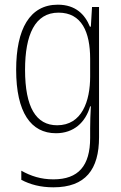

<svg xmlns="http://www.w3.org/2000/svg" viewBox="-20 -652 518 820"><path d="M227 -632C107 -632 49 -528 49 -354C49 -172 112 -83 219 -83C295 -83 345 -129 365 -198H368C366 -160 365 -134 365 -103V-63C365 56 315 114 208 114C155 114 112 100 71 77V116C109 136 153 148 208 148C345 148 403 72 403 -66V-622H373L368 -538H364C343 -590 303 -632 227 -632ZM230 -598C329 -598 365 -515 365 -401V-325C365 -220 330 -117 224 -117C134 -117 87 -194 87 -354C87 -503 129 -598 230 -598Z"/></svg>

Font: Noto Sans Kannada UI Condensed ExtraLight
Style: Regular
Weight: 200
Width: 3
Designer: Jelle Bosma - Monotype Design Team
Foundry: Monotype Imaging Inc.
Version: Version 2.005